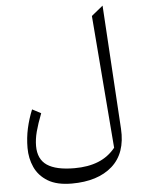

<svg xmlns="http://www.w3.org/2000/svg" viewBox="-63 -792 795 1081"><g transform="rotate(-5 334.5 -251.5)"><path d="M558.1 -742.7 601.1 -43Q609.4 95.7 527.6 168Q445.8 240.2 298.8 240.2Q214.4 240.2 163.6 209.2Q112.8 178.2 90.1 127.9Q67.4 77.6 67.4 19Q67.4 -37.6 79.1 -90.8Q90.8 -144 111.8 -195.3L161.1 -169.4Q138.7 -111.8 127.4 -68.8Q116.2 -25.9 116.2 12.2Q116.2 86.9 166.7 121.1Q217.3 155.3 321.8 155.3Q398.9 155.3 456.3 132.1Q513.7 108.9 553.2 60.1L493.2 -689.9Z"/></g></svg>

Font: Pinar-DS3-FD Regular
Style: Regular
Weight: 400
Designer: Amin Abedi
Version: Version 3.000